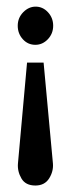

<svg xmlns="http://www.w3.org/2000/svg" viewBox="-20 -408 218 590"><path d="M114 -215.6 142.6 93.9Q144.8 118.1 131.1 140.1Q117.3 162.1 88.7 162.1Q58.3 162.1 45.7 140.1Q33 118.1 35.2 93.9L63.1 -215.6ZM89.5 -387.6Q111.5 -387.6 127.4 -370.4Q143.4 -353.1 143.4 -328.9Q143.4 -304.7 127.1 -287.5Q110.7 -270.3 88.7 -270.3Q65.6 -270.3 50.1 -287.5Q34.5 -304.7 34.5 -328.9Q34.5 -353.1 51.3 -370.4Q68.2 -387.6 89.5 -387.6Z"/></svg>

Font: Parastoo
Style: Regular
Weight: 400
Foundry: Saber Rastikerdar (saber.rastikerdar@gmail.com)
Version: Version 3.000